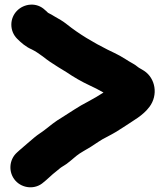

<svg xmlns="http://www.w3.org/2000/svg" viewBox="-20 -710 714 830"><path d="M602.8 -403.9C588.8 -413.2 582.8 -414.7 575.6 -420.7C562.9 -431.6 550.3 -437.1 537.2 -445.2L521.6 -455C506.7 -464.8 491.1 -472.9 474 -481.4L445 -495.4C382.3 -526.8 321.3 -563.2 269.6 -604.5C252.1 -618.6 233.5 -629.1 215 -639.4C196.5 -651.3 188.5 -652.9 185.5 -656.6C182.7 -660.2 178.5 -663.3 175 -666.3C138.4 -702 83.5 -694.7 52.9 -662.9C38.5 -647.9 29 -627.1 29 -603.5C29 -580.3 37.9 -558.7 54.3 -542.3C71.5 -525.2 91.4 -507.5 117.5 -496.3C132.3 -488.9 147.3 -479.2 164.7 -466.2C187.8 -447.8 205.5 -436.1 231.9 -419.7L267.4 -398C299.2 -376.3 331.9 -357.4 368.3 -340.4L396.3 -326.9C407.5 -320.4 418.3 -315.3 427.4 -310C400 -292.7 392 -287.9 361.4 -271.2C318 -249.3 284 -224.4 248.2 -202.5C218.6 -185.2 196.1 -166.3 173.5 -148.6C159.3 -137.2 145.7 -130.2 127.6 -114.9C108.3 -97.8 85.3 -79.5 64.2 -60.5L53.3 -50.6C18.8 -19.8 14.9 35.3 46.8 71.1C76.6 104.5 132.1 111.1 168.5 77.8L178.8 69.3C190.2 60.1 206.5 43.2 217.9 35C231.7 24.3 240.9 15 250.1 9.9C272.8 -2.7 291.7 -21.3 310.8 -36.6C325 -48.5 353.4 -63.4 373.3 -75.8C394.9 -89.3 416.1 -105.7 441.1 -117.6C476.3 -135.9 492.2 -145.8 523 -166.3C556.8 -189.4 597.4 -209.9 626 -248C664.8 -299.7 652.1 -371.5 602.8 -403.9Z"/></svg>

Font: Smoothie
Style: Bd
Weight: 700
Foundry: Cannot Into Space Fonts
Version: Version 0.8